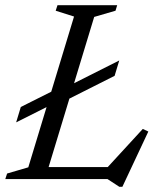

<svg xmlns="http://www.w3.org/2000/svg" viewBox="-20 -693 620 743"><path d="M344.5 -627.5 154 0H0.5L7.5 -21.5L89.5 -45.5L266.5 -629L195.5 -651.5L202.5 -673H433.5L427 -651.5ZM385.5 -34 532.5 -194 554 -184 453.5 30H442L396 0H113L128 -46.5H426.5ZM441.5 -459 423.5 -399.5 224 -299 186 -291.5 42.5 -219.5 60.5 -279 203 -350.5 239 -357Z"/></svg>

Font: Newsreader 17pt
Style: Italic
Weight: 400
Italic angle: -17°
Version: Version 1.003